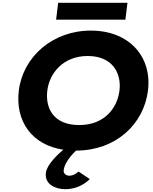

<svg xmlns="http://www.w3.org/2000/svg" viewBox="-20 -1058 1087 1368"><path d="M394.4 -1038 379.7 -918H873.4L888.1 -1038ZM317.1 -413C332.2 -536 429.6 -659 605 -659C781.7 -659 846.4 -536 831.3 -413C816.2 -290 726.1 -167 544.6 -167C358.3 -167 302 -290 317.1 -413ZM114.1 -413C87.7 -197.9 203.6 -25.8 431 8.7C390.8 42.8 314 114.9 306.8 173C296.2 260 382 290 444.9 290C556.3 290 619.5 218 619.5 218L539.1 164C539.1 164 511.2 194 473.7 194C453.1 194 430.6 180 433.7 155C442.3 85 522.3 15 522.3 15C803.8 15 1004.7 -172 1034.3 -413C1063.9 -654 900.8 -840 627.2 -840C355.5 -840 143.7 -654 114.1 -413Z"/></svg>

Font: Hussar
Style: BdSuprExtOblOne
Weight: 700
Foundry: Cannot Into Space Fonts
Version: Version 2.00